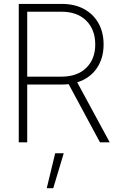

<svg xmlns="http://www.w3.org/2000/svg" viewBox="-20 -748 611 1009"><path d="M78.6 0V-727.5H303.2Q372.6 -727.5 421.9 -700.4Q471.2 -673.3 497.8 -625.5Q524.4 -577.6 524.4 -514.2Q524.4 -440.9 488 -388.4Q451.7 -335.9 385.7 -315.4L556.6 0H505.4L340.8 -305.7Q322.8 -303.7 303.7 -303.7H123V0ZM123 -345.2H302.7Q386.2 -345.2 433.3 -391.4Q480.5 -437.5 480.5 -514.2Q480.5 -592.3 433.3 -639.4Q386.2 -686.5 302.2 -686.5H123ZM225.6 241.2 270 57.6H314.9L259.8 241.2Z"/></svg>

Font: Inter Display Extra Light
Style: Regular
Weight: 200
Designer: Rasmus Andersson
Foundry: rsms
Version: Version 4.000;git-4fc901f